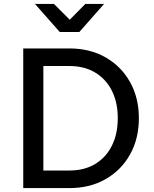

<svg xmlns="http://www.w3.org/2000/svg" viewBox="-20 -963 791 983"><path d="M99 0V-715H335Q441 -715 521 -669Q601 -623 646 -542.5Q691 -462 691 -358Q691 -253 646 -172.5Q601 -92 521 -46Q441 0 335 0ZM202 -90H335Q412 -90 467.5 -123.5Q523 -157 553 -217.5Q583 -278 583 -358Q583 -438 553 -498Q523 -558 467.5 -591.5Q412 -625 335 -625H202ZM159 -943H256L337 -862L417 -943H513L386 -799H286Z"/></svg>

Font: Wix Madefor Text Medium
Style: Regular
Weight: 500
Designer: Dalton Maag Ltd
Foundry: Dalton Maag Ltd
Version: Version 3.100